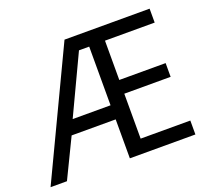

<svg xmlns="http://www.w3.org/2000/svg" viewBox="-122 -869 1124 1024"><g transform="rotate(-20 440.0 -357.0)"><path d="M338 -714H821V-635H539V-412H802V-334H539V-79H821V0H449V-221H199L92 0H-1ZM449 -301V-634H391L234 -301Z"/></g></svg>

Font: BC Sans
Style: Regular
Weight: 400
Designer: Monotype Design Team
Province of B.C.
Foundry: Monotype Imaging Inc.
Version: Version 2.000;GOOG;noto-source:20170915:90ef993387c0